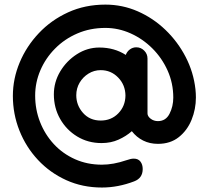

<svg xmlns="http://www.w3.org/2000/svg" viewBox="-20 -651 911 837"><path d="M422.9 -27.3Q363.8 -27.3 316.7 -55.9Q269.5 -84.5 242.2 -132.6Q214.8 -180.7 214.8 -239.7Q214.8 -293 242.4 -339.4Q270 -385.7 315.4 -414.8Q360.8 -443.8 413.1 -443.8Q478 -443.8 528.3 -411.6Q533.7 -426.3 546.1 -435.5Q558.6 -444.8 574.2 -444.8Q594.2 -444.8 608.6 -430.4Q623 -416 623 -396V-156.7Q623 -144 636.7 -133.5Q650.4 -123 668.5 -123Q702.6 -123 719 -155Q735.4 -187 735.4 -225.6Q735.4 -288.1 710.7 -343.3Q686 -398.4 644 -440.2Q602.1 -481.9 549.1 -505.6Q496.1 -529.3 439.5 -529.3Q373 -529.3 317.1 -505.1Q261.2 -481 220 -439.2Q178.7 -397.5 156 -344.5Q133.3 -291.5 133.3 -234.4Q133.3 -173.8 154.5 -119.4Q175.8 -64.9 214.6 -22.9Q253.4 19 306.9 43Q360.4 66.9 424.3 66.9Q474.1 66.9 531.2 47.4Q540 44.4 547.9 42.5Q555.7 40.5 563 40.5Q582.5 40.5 592.3 53.5Q602.1 66.4 602.1 85.9Q602.1 125.5 564.9 139.6Q494.6 166.5 424.3 166.5Q339.8 166.5 268.8 134.3Q197.8 102.1 145.5 46.1Q93.3 -9.8 64.7 -81.8Q36.1 -153.8 36.1 -232.9Q36.1 -307.6 65.7 -378.4Q95.2 -449.2 149.2 -506.3Q203.1 -563.5 276.9 -597.2Q350.6 -630.9 439.5 -630.9Q513.7 -630.9 580.6 -601.6Q647.5 -572.3 701.2 -520.8Q754.9 -469.2 789.3 -402.8Q823.7 -336.4 832 -262.2Q833 -252.9 833.5 -243.7Q834 -234.4 834 -226.1Q834 -175.3 815.2 -128.9Q796.4 -82.5 759.5 -53.2Q722.7 -23.9 668.5 -23.9Q632.8 -23.9 604 -38.3Q575.2 -52.7 554.7 -79.1Q529.8 -57.1 496.6 -42.2Q463.4 -27.3 422.9 -27.3ZM418.9 -345.2Q390.1 -345.2 365.7 -330.1Q341.3 -314.9 326.9 -290.3Q312.5 -265.6 312.5 -235.8Q312.5 -191.9 342 -158.7Q371.6 -125.5 418.9 -125.5Q465.3 -125.5 495.8 -157Q526.4 -188.5 526.9 -234.4Q526.4 -280.8 495.1 -313Q463.9 -345.2 418.9 -345.2Z"/></svg>

Font: Manjari
Style: Bold
Weight: 700
Designer: Santhosh Thottingal <santhosh.thottingal@gmail.com>
Version: Version 2.000